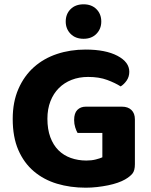

<svg xmlns="http://www.w3.org/2000/svg" viewBox="-20 -854 699 891"><path d="M606 -92Q606 -63 595 -49Q584 -35 560 -21Q546 -13 526 -6Q506 1 481.5 6Q457 11 430.5 14Q404 17 378 17Q306 17 244.5 -1.5Q183 -20 137 -59Q91 -98 65 -158Q39 -218 39 -302Q39 -381 65.5 -441.5Q92 -502 137.5 -542.5Q183 -583 244.5 -603.5Q306 -624 377 -624Q470 -624 525 -595Q580 -566 580 -521Q580 -498 568 -480.5Q556 -463 540 -453Q515 -469 477.5 -483Q440 -497 389 -497Q347 -497 312.5 -483.5Q278 -470 253 -445Q228 -420 214 -384Q200 -348 200 -303Q200 -254 213.5 -217.5Q227 -181 251 -157Q275 -133 308.5 -121Q342 -109 381 -109Q405 -109 424.5 -114Q444 -119 455 -124V-237H340Q334 -247 329 -263Q324 -279 324 -297Q324 -329 339 -344Q354 -359 378 -359H546Q574 -359 590 -343.5Q606 -328 606 -300ZM450 -754Q450 -720 427.5 -697Q405 -674 368 -674Q330 -674 307.5 -697Q285 -720 285 -754Q285 -789 307.5 -811.5Q330 -834 368 -834Q405 -834 427.5 -811.5Q450 -789 450 -754Z"/></svg>

Font: Baloo Thambi 2
Style: Bold
Weight: 700
Designer: Aadarsh Rajan and Ek Type
Foundry: Ek Type
Version: Version 1.640;hotconv 1.0.111;makeotfexe 2.5.65597; ttfautoh